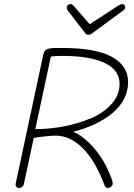

<svg xmlns="http://www.w3.org/2000/svg" viewBox="-20 -918 660 944"><path d="M399.9 -753.9 314 -865.2Q308.1 -874 308.1 -880.9Q308.1 -887.7 313.5 -892.8Q318.8 -897.9 327.1 -897.9Q334 -897.9 340.8 -891.1L420.9 -798.8L564 -892.1Q574.2 -897.9 580.1 -897.9Q588.4 -897.9 592.5 -892.3Q596.7 -886.7 595.2 -879.9Q593.8 -870.1 584 -865.2L430.2 -752Q423.8 -747.1 415 -747.1Q403.8 -747.1 399.9 -753.9ZM609.9 -514.2Q609.9 -469.7 589.4 -430.7Q568.8 -391.6 532 -361.1Q495.1 -330.6 446.8 -307.9Q398.4 -285.2 339.8 -270Q377 -255.4 417.5 -216.3Q458 -177.2 488.8 -125Q502 -103.5 518.1 -65.9Q534.2 -28.3 534.2 -15.1Q534.2 -7.3 526.9 -0.7Q519.5 5.9 509.8 5.9Q499 5.9 494.1 -6.8Q447.3 -130.9 385.3 -190.9Q323.2 -251 254.9 -251Q217.8 -251 146 -240.2L98.1 -16.1Q93.8 5.9 73.2 5.9Q64.9 5.9 60.3 0Q55.7 -5.9 57.1 -15.1L192.9 -649.9Q196.8 -668 207.5 -674.3Q218.3 -680.7 248 -682.1H285.2Q451.7 -682.1 530.8 -638.2Q609.9 -594.2 609.9 -514.2ZM153.8 -283.2Q225.1 -283.2 296.1 -297.1Q367.2 -311 429 -337.4Q490.7 -363.8 529.3 -407.5Q567.9 -451.2 567.9 -504.9Q567.9 -573.2 495.4 -608.2Q422.9 -643.1 287.1 -643.1Q253.9 -643.1 230 -640.1Z"/></svg>

Font: Comic Neue Light
Style: Italic
Weight: 300
Italic angle: -12°
Designer: Craig Rozynski
Foundry: Craig Rozynski
Version: Version 2.003;hotconv 1.0.109;makeotfexe 2.5.65596